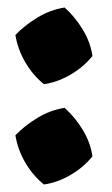

<svg xmlns="http://www.w3.org/2000/svg" viewBox="-20 -485 299 511"><path d="M97 6Q68 -17 47.5 -52Q27 -87 21 -125Q46 -151 80 -171.5Q114 -192 152 -198Q180 -173 200.5 -139Q221 -105 226 -69Q203 -40 168 -19.5Q133 1 97 6ZM97 -261Q68 -284 47.5 -319Q27 -354 21 -392Q46 -418 80 -438.5Q114 -459 152 -465Q180 -440 200.5 -406Q221 -372 226 -336Q203 -307 168 -286.5Q133 -266 97 -261Z"/></svg>

Font: Piazzolla SC ExtraBold
Style: Regular
Weight: 800
Designer: Juan Pablo del Peral
Foundry: Huerta Tipografica
Version: Version 1.330